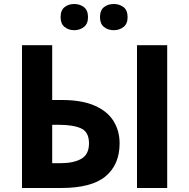

<svg xmlns="http://www.w3.org/2000/svg" viewBox="-20 -940 946 960"><path d="M90 0V-714H241V-440H290Q389 -440 453 -412Q517 -384 547.5 -335Q578 -286 578 -223Q578 -117 508 -58.5Q438 0 285 0ZM665 0V-714H816V0ZM241 -124H281Q348 -124 386.5 -146Q425 -168 425 -223Q425 -280 385.5 -298Q346 -316 274 -316H241ZM283 -854Q283 -889 303 -904.5Q323 -920 351 -920Q379 -920 399.5 -904.5Q420 -889 420 -854Q420 -821 399.5 -805Q379 -789 351 -789Q323 -789 303 -805Q283 -821 283 -854ZM480 -854Q480 -889 500 -904.5Q520 -920 549 -920Q577 -920 597.5 -904.5Q618 -889 618 -854Q618 -821 597.5 -805Q577 -789 549 -789Q520 -789 500 -805Q480 -821 480 -854Z"/></svg>

Font: Noto IKEA Simplified Chinese
Style: Bold
Weight: 700
Designer: Monotype Design Team
Foundry: Monotype Imaging Inc.
Version: Version 1.100